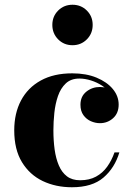

<svg xmlns="http://www.w3.org/2000/svg" viewBox="-20 -779 568 809"><path d="M283 10Q215 10 160 -16.2Q105 -42.5 72.5 -95.8Q40 -149 40 -230Q40 -301.5 68.5 -355.5Q97 -409.5 151.8 -439.8Q206.5 -470 284.5 -470Q343 -470 387 -451.8Q431 -433.5 455.5 -403.8Q480 -374 480 -338.5Q480 -302 456.5 -281Q433 -260 401 -260Q382 -260 363 -268.2Q344 -276.5 331.5 -293.8Q319 -311 319 -337.5Q319 -373 343.8 -392.8Q368.5 -412.5 401 -412.5Q431.5 -412.5 455.2 -393.2Q479 -374 479 -338.5H460Q460 -362.5 446.5 -382.8Q433 -403 411 -417.5Q389 -432 363.5 -440Q338 -448 314.5 -448Q279 -448 257.2 -427.5Q235.5 -407 224.2 -374.2Q213 -341.5 209 -303.5Q205 -265.5 205 -230Q205 -187 210.2 -149Q215.5 -111 228 -81.8Q240.5 -52.5 262.2 -36Q284 -19.5 317.5 -19.5Q356.5 -19.5 384.5 -34.8Q412.5 -50 431.5 -76.5Q450.5 -103 462.5 -137H483Q463.5 -71.5 416 -30.8Q368.5 10 283 10ZM285.5 -588.5Q249.5 -588.5 225 -613.2Q200.5 -638 200.5 -674Q200.5 -710 225 -734.5Q249.5 -759 285.5 -759Q321.5 -759 346 -734.5Q370.5 -710 370.5 -674Q370.5 -638 346 -613.2Q321.5 -588.5 285.5 -588.5Z"/></svg>

Font: Bodoni Moda 11pt
Style: Bold
Weight: 700
Designer: Owen Earl
Foundry: indestructible type
Version: Version 2.004